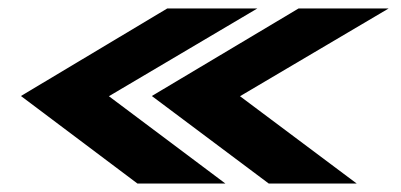

<svg xmlns="http://www.w3.org/2000/svg" viewBox="-20 -474 948 454"><path d="M305 -40H513L237.5 -246.5L588.5 -454H375.5L29.5 -247ZM615.5 -40H823.5L547.5 -246.5L899 -454H686L339 -247Z"/></svg>

Font: Anybody ExtraExpanded
Style: Bold Italic
Weight: 700
Width: 8
Italic angle: -10°
Version: Version 1.113;gftools[0.9.25]